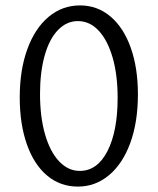

<svg xmlns="http://www.w3.org/2000/svg" viewBox="-20 -684 583 710"><path d="M53 -324Q53 -425 81 -502Q109 -579 159.5 -621.5Q210 -664 276 -664Q340 -664 388.5 -623Q437 -582 463.5 -507.5Q490 -433 490 -335Q490 -233 462 -156Q434 -79 383.5 -36.5Q333 6 268 6Q203 6 154.5 -34.5Q106 -75 79.5 -150Q53 -225 53 -324ZM415 -322Q415 -407 396.5 -471Q378 -535 345 -570.5Q312 -606 268 -606Q226 -606 194 -572.5Q162 -539 145 -478Q128 -417 128 -337Q128 -252 146.5 -187.5Q165 -123 198.5 -87.5Q232 -52 275 -52Q340 -52 377.5 -125.5Q415 -199 415 -322Z"/></svg>

Font: Ysabeau Infant
Style: Regular
Weight: 400
Designer: Christian Thalmann (Catharsis Fonts)
Version: Version 0.003